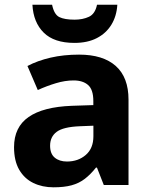

<svg xmlns="http://www.w3.org/2000/svg" viewBox="-20 -789 639 819"><path d="M317.3 -556Q419.6 -556 473.9 -507.5Q528.2 -459 528.2 -363.8V0H422.7L393.5 -74.2H389.5Q366.5 -45.2 342 -26.3Q317.5 -7.4 285.7 1.3Q253.9 10 208.3 10Q160.3 10 122.1 -8.5Q83.9 -27.1 61.9 -65Q39.9 -102.9 39.9 -161.2Q39.9 -246.7 102 -289.9Q164.1 -333.1 286.5 -337.7L378.1 -340.7V-358.1Q378.1 -406.7 355.8 -426.3Q333.6 -445.9 294 -445.9Q257.5 -445.9 218.3 -434Q179 -422.2 141.2 -404.9L97.1 -507.5Q140 -530.2 195.6 -543.1Q251.3 -556 317.3 -556ZM320.7 -250.5Q250 -247.7 221.9 -226.7Q193.7 -205.7 193.7 -167.5Q193.7 -132.9 213.6 -116.5Q233.5 -100 265.5 -100Q313.4 -100 345.9 -128.1Q378.4 -156.1 378.4 -207.9V-252.8ZM480.5 -768.7Q477.5 -720.1 455 -683.4Q432.4 -646.7 392.9 -626.4Q353.5 -606 297.5 -606Q210.7 -606 166.5 -649.8Q122.3 -693.6 118.3 -768.7H202.2Q210.8 -727.1 233.1 -716.1Q255.4 -705.1 298.3 -705.1Q333 -705.1 359.4 -717.4Q385.8 -729.7 393.8 -768.7Z"/></svg>

Font: Noto Sans Khmer UI
Style: Regular
Weight: 400
Designer: Danh Hong and the Monotype Design Team
Foundry: Monotype Imaging Inc.
Version: Version 2.002